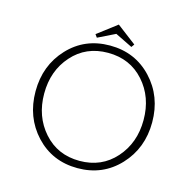

<svg xmlns="http://www.w3.org/2000/svg" viewBox="-122 -982 1127 1118"><g transform="rotate(15 441.5 -423.0)"><path d="M189 -95Q90 -202 90 -358Q90 -514 189.5 -620.5Q289 -727 441 -727Q593 -727 693 -620.5Q793 -514 793 -358Q793 -202 693 -95Q593 12 441 12Q289 12 189 -95ZM225 -589Q142 -496 142 -358Q142 -220 225.5 -126Q309 -32 441.5 -32Q574 -32 657.5 -126Q741 -220 741 -358Q741 -496 657.5 -589.5Q574 -683 441 -683Q308 -683 225 -589ZM458 -802 354 -751 341 -769 458 -858 575 -769 562 -751Z"/></g></svg>

Font: Julius Sans One
Style: Regular
Weight: 400
Designer: Luciano Vergara
Foundry: LatinoType
Version: Version 1.001